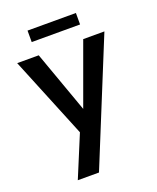

<svg xmlns="http://www.w3.org/2000/svg" viewBox="-153 -728 837 1022"><g transform="rotate(-20 265.0 -217.0)"><path d="M206 -33 18 -493H140L265 -144L392 -493H512L228 203H108ZM129 -637H403V-572H129Z"/></g></svg>

Font: Hanken Grotesk SemiBold
Style: Regular
Weight: 600
Designer: Alfredo Marco Pradil
Foundry: Hanken Design Co.
Version: Version 3.014